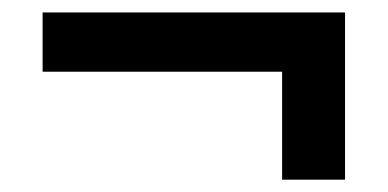

<svg xmlns="http://www.w3.org/2000/svg" viewBox="-20 -461 626 310"><path d="M48.8 -345.2H435.5V-170.9H537.1V-440.9H48.8Z"/></svg>

Font: CaskaydiaCove Nerd Font
Style: Regular
Weight: 400
Designer: Aaron Bell
Foundry: Saja Typeworks
Version: Version 2111.1;Nerd Fonts 2.3.3